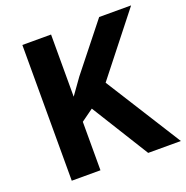

<svg xmlns="http://www.w3.org/2000/svg" viewBox="-128 -832 919 949"><g transform="rotate(-20 332.0 -357.0)"><path d="M664 0H492L305 -301L241 -255V0H90V-714H241V-387Q256 -408 271 -429Q286 -450 301 -471L494 -714H662L413 -398Z"/></g></svg>

Font: RS Noto Sans
Style: Bold
Weight: 700
Designer: Monotype Design Team
Foundry: Monotype Imaging Inc.
Version: Version 3.10